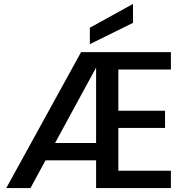

<svg xmlns="http://www.w3.org/2000/svg" viewBox="-20 -963 961 983"><path d="M661 -943V-846L440 -737V-821ZM262 -231H472V-617ZM586 -607V-396H825V-308H586V-89H855V0H472V-142H213L136 0H12L395 -696H855V-607Z"/></svg>

Font: SVN-Poppins Medium
Style: Regular
Weight: 500
Designer: Ninad Kale (Devanagari), Jonny Pinhorn (Latin)
Foundry: Indian Type Foundry
Version: Version 3.002 2017; ttfautohint (v1.8.3)